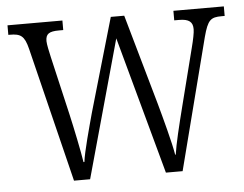

<svg xmlns="http://www.w3.org/2000/svg" viewBox="-44 -588 816 641"><g transform="rotate(-5 364.5 -268.0)"><path d="M68 -451 179 0H233L361 -461L487 0H543L656 -440C671 -496 681 -504 718 -504H728V-536H559V-504H575C609 -504 621 -493 621 -469C621 -457 616 -433 610 -410L562 -221C544 -150 530 -93 525 -57H523C517 -95 493 -184 480 -231L394 -534H349L258 -220C245 -172 223 -93 219 -59H216C211 -93 194 -175 183 -223L138 -417C134 -434 128 -462 128 -472C128 -496 139 -504 173 -504H187V-536H3V-504H8C44 -504 57 -496 68 -451Z"/></g></svg>

Font: Noto Serif Devanagari Condensed Light
Style: Regular
Weight: 300
Width: 3
Designer: Universal Thirst, Indian Type Foundry and the Monotype Design Team
Foundry: Monotype Imaging Inc.
Version: Version 2.004